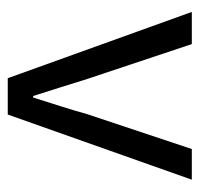

<svg xmlns="http://www.w3.org/2000/svg" viewBox="-30 -496 526 507"><g transform="rotate(90 233.5 -243.0)"><path d="M187 0 12 -486H97L189 -210Q200 -174 211.5 -138Q223 -102 234 -67H238Q249 -102 260.5 -138Q272 -174 282 -210L374 -486H455L283 0Z"/></g></svg>

Font: Mada
Style: Regular
Weight: 400
Designer: Khaled Hosny
Version: Version 1.5